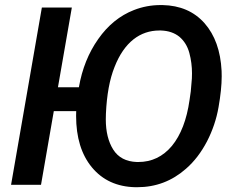

<svg xmlns="http://www.w3.org/2000/svg" viewBox="-20 -741 934 770"><path d="M522.9 9.8C525.4 9.8 527.8 9.8 530.3 9.8C604.5 9.8 669.4 -14.6 725.6 -64C759.3 -93.3 787.1 -129.9 810.1 -173.8C832.5 -217.3 848.1 -263.2 856.4 -311C864.7 -358.4 869.1 -399.9 869.1 -435.1C869.1 -442.4 869.1 -449.7 868.7 -456.5C864.7 -537.1 841.8 -600.6 800.3 -647.9C758.3 -695.3 702.1 -719.2 631.8 -720.7C629.4 -720.7 626.5 -720.7 624 -720.7C586.4 -720.7 550.8 -713.9 517.1 -700.7C460.4 -678.7 412.6 -639.6 374 -584.5C335 -529.3 309.1 -464.8 296.4 -391.1H212.4L268.1 -710.9H147.9L24.4 0H144.5L195.8 -295.4H285.6L285.2 -276.4C285.2 -189.9 306.2 -121.1 348.6 -69.8C391.1 -18.6 449.2 8.3 522.9 9.8ZM740.2 -340.3C729 -260.7 705.1 -199.2 669.4 -155.8C633.3 -112.8 588.4 -91.3 534.7 -91.3C532.7 -91.3 530.8 -91.3 528.8 -91.3C485.8 -92.8 454.1 -109.4 434.1 -141.1C414.1 -172.9 404.3 -213.4 404.3 -262.2C404.3 -269.5 404.3 -277.3 404.8 -285.2C408.2 -360.4 419.4 -422.9 439.5 -472.7C478.5 -572.3 542.5 -618.7 619.1 -618.7C621.6 -618.7 623.5 -618.7 625.5 -618.7C655.3 -617.7 679.7 -609.4 699.2 -593.8C718.3 -577.6 731.9 -556.2 739.3 -528.8C746.6 -502 750 -474.1 750 -446.8C750 -439.9 750 -433.1 749.5 -426.3L745.1 -374.5Z"/></svg>

Font: Roboto Medium
Style: Italic
Weight: 500
Italic angle: -12°
Designer: Google
Version: Version 2.137; 2017